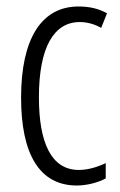

<svg xmlns="http://www.w3.org/2000/svg" viewBox="-20 -562 370 592"><path d="M217 10C245 10 281 2 306 -12V-59C278 -46 250 -38 223 -38C138 -38 100 -122 100 -262C100 -416 146 -494 226 -494C248 -494 271 -488 292 -476L310 -521C285 -535 257 -542 222 -542C107 -542 45 -441 45 -261C45 -88 101 10 217 10Z"/></svg>

Font: Noto Sans Lao ExtraCondensed Light
Style: Regular
Weight: 300
Width: 2
Designer: Monotype Design Team
Foundry: Monotype Imaging Inc.
Version: Version 2.003